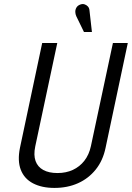

<svg xmlns="http://www.w3.org/2000/svg" viewBox="-20 -911 647 942"><path d="M419 -860Q418 -872 411 -879.5Q404 -887 394 -890Q384 -893 372 -888Q360 -883 354.5 -873Q349 -863 349.5 -852Q350 -841 354 -832L392 -754H431ZM498 -186 607 -700H534L426 -194Q417 -152 394 -122.5Q371 -93 337.5 -77.5Q304 -62 262 -62Q220 -62 192.5 -77Q165 -92 154.5 -121Q144 -150 153 -193L261 -700H187L78 -186Q65 -122 82 -78Q99 -34 142 -11.5Q185 11 247 11Q311 11 362.5 -12Q414 -35 449.5 -79Q485 -123 498 -186Z"/></svg>

Font: Advent Pro Medium
Style: Italic
Weight: 500
Italic angle: -12°
Version: Version 3.000